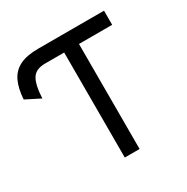

<svg xmlns="http://www.w3.org/2000/svg" viewBox="-162 -839 953 977"><g transform="rotate(-30 314.5 -350.0)"><path d="M295.5 0V-617H183.5Q128 -617 107 -582.2Q86 -547.5 82.5 -470L-2.5 -513Q1.5 -576.5 21.5 -618Q41.5 -659.5 82.5 -679.8Q123.5 -700 191 -700H577.5V-617H382.5V0Z"/></g></svg>

Font: Overpass
Style: Regular
Weight: 400
Designer: Delve Withrington, Dave Bailey, Thomas Jockin
Foundry: Delve Fonts LLC
Version: Version 4.000